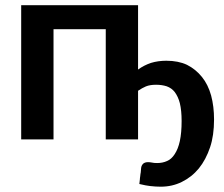

<svg xmlns="http://www.w3.org/2000/svg" viewBox="-20 -533 858 734"><path d="M507.8 -513.2V-267.1Q529.8 -283.2 557.1 -292.5Q584.5 -300.8 615.7 -300.8Q661.6 -300.8 694.8 -285.2Q728 -268.6 752 -238.8Q775.4 -210 787.1 -168Q798.3 -126 798.3 -76.2Q798.3 -15.1 783.2 29.8Q767.1 77.6 740.2 110.8Q712.9 144 674.8 162.6Q638.2 180.7 594.2 180.7Q575.7 180.7 553.7 178.2Q539.6 176.8 512.7 170.4Q513.2 166.5 513.9 160.4Q514.6 154.3 514.6 153.8Q514.6 151.9 515.1 147.2Q515.6 142.6 516.1 140.1Q516.1 138.2 516.8 133.3Q517.6 128.4 518.1 126Q518.6 120.6 519.5 109.4Q520.5 99.6 527.3 92.8Q534.2 86.9 545.9 86.9Q552.7 86.9 560.5 88.4Q567.9 90.3 580.6 90.3Q601.6 90.3 618.7 82.5Q635.3 75.7 647.9 56.2Q661.1 36.1 667.5 6.3Q674.3 -25.4 674.3 -70.3Q674.3 -110.4 667.5 -138.7Q661.1 -163.6 647.9 -181.2Q636.2 -196.3 617.2 -203.1Q598.6 -209 576.7 -209Q553.2 -209 537.6 -202.6Q523.9 -196.8 507.8 -186V0H384.3V-421.4H184.6V0H61V-513.2Z"/></svg>

Font: Lato-SemiBold
Style: Bold
Weight: 500
Designer: Lukasz Dziedzic with Adam Twardoch and Botio Nikoltchev
Foundry: tyPoland Lukasz Dziedzic
Version: ""